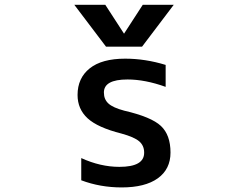

<svg xmlns="http://www.w3.org/2000/svg" viewBox="-20 -781 1040 811"><path d="M518.6 -445.3Q418 -445.3 418.9 -389.6Q418.9 -361.3 438 -343.8Q457 -326.2 504.9 -313.5Q619.1 -287.1 659.7 -249Q700.2 -210.9 700.2 -136.7Q700.2 -66.4 646.5 -27.8Q592.8 10.7 494.1 10.7Q403.3 10.7 323.2 -19.5V-113.3Q404.3 -76.2 484.4 -76.2Q589.8 -76.2 588.9 -136.7Q588.9 -166 567.9 -184.1Q546.9 -202.1 493.2 -216.8Q392.6 -242.2 350.1 -281.2Q307.6 -320.3 307.6 -379.9Q307.6 -451.2 358.9 -492.2Q410.2 -533.2 508.8 -533.2Q593.8 -533.2 679.7 -506.8V-414.1Q592.8 -445.3 518.6 -445.3ZM503.9 -638.7 583 -760.7H713.9L580.1 -584H427.7L293.9 -760.7H424.8Z"/></svg>

Font: Gen Shin Gothic Monospace Medium
Style: Regular
Weight: 500
Designer: [Source Han Sans]
Ryoko NISHIZUKA  (kana & ideographs); Paul D. Hunt (Latin, Greek & Cyrillic); Wenlong ZHANG  (bopomofo
Version: Version 1.002.20150607